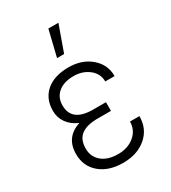

<svg xmlns="http://www.w3.org/2000/svg" viewBox="-187 -849 848 954"><g transform="rotate(-30 237.5 -372.0)"><path d="M52.7 -145Q52.7 -241.2 144.5 -271Q104.5 -288.1 82.5 -318.8Q60.5 -349.6 60.5 -387.7Q60.5 -458 106.9 -497.8Q153.3 -537.6 235.4 -537.6Q311.5 -537.6 362.1 -494.6Q412.6 -451.7 412.6 -385.3H358.9Q358.9 -430.2 322.8 -458.7Q286.6 -487.3 235.4 -487.3Q179.7 -487.3 147.5 -460.7Q115.2 -434.1 115.2 -388.2Q115.2 -294.4 236.8 -294.4H310.5V-244.6H233.4Q171.9 -244.6 139.9 -220.7Q107.9 -196.8 107.9 -144Q107.9 -98.1 141.6 -69.3Q175.3 -40.5 235.4 -40.5Q291.5 -40.5 328.6 -71.8Q365.7 -103 365.7 -151.4H419.9Q419.9 -78.6 368.2 -34.4Q316.4 9.8 235.4 9.8Q152.3 9.8 102.5 -32.7Q52.7 -75.2 52.7 -145ZM245.6 -754.4H303.2L250 -605.5H209.5Z"/></g></svg>

Font: MAUL Condensed Light
Style: Light
Weight: 300
Designer: MAUL
Version: Version 2.137; 2017; ttfautohint (v1.8.3)